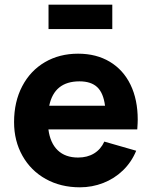

<svg xmlns="http://www.w3.org/2000/svg" viewBox="-20 -784 648 819"><path d="M187 -764H459V-660H187ZM186.5 -232Q194 -174 226.2 -143Q258.5 -112 313 -112Q352.5 -112 381.2 -129.5Q410 -147 425 -180L561 -141Q541 -92.5 504.5 -57.2Q468 -22 420.5 -3.5Q373 15 321 15Q239 15 175.2 -20.5Q111.5 -56 75.8 -119.5Q40 -183 40 -263Q40 -350 74.8 -416.2Q109.5 -482.5 171.5 -518.8Q233.5 -555 313 -555Q391 -555 448.5 -520.5Q506 -486 536.8 -422.5Q567.5 -359 567.5 -273.5Q567.5 -260 565.5 -232ZM190 -333H428Q421 -387.5 394.8 -412.2Q368.5 -437 319 -437Q211.5 -437 190 -333Z"/></svg>

Font: Hauora ExtraBold
Style: Regular
Weight: 800
Designer: Wayne Shih
Foundry: WCYS
Version: Version 1.001